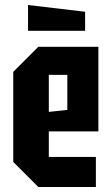

<svg xmlns="http://www.w3.org/2000/svg" viewBox="-20 -747 446 767"><path d="M33 -100V-460L133 -560H373V-222H175V-120H363V0H133ZM175 -300 249 -308V-448H175ZM320 -624H92V-727L320 -700Z"/></svg>

Font: Tektur Condensed SemiBold
Style: Regular
Weight: 600
Width: 3
Designer: Adam Jagosz
Foundry: Adam Jagosz
Version: Version 1.005;gftools[0.9.30]